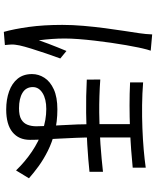

<svg xmlns="http://www.w3.org/2000/svg" viewBox="78 -884 844 1040"><g transform="rotate(90 500.0 -364.0)"><path d="M724.5 -680.3Q724.5 -644.1 724.5 -602.5Q724.5 -561 724.5 -521.1Q724.5 -481.2 724.5 -449.8Q724.5 -402.7 726.5 -354.2Q728.5 -305.7 731 -259.8Q733.5 -213.9 735.5 -174.1Q737.5 -134.2 737.5 -104.3Q737.5 -43.5 695.8 -9.6Q654.2 24.4 573.4 24.4Q518.7 24.4 475.1 8.8Q431.5 -6.7 406.3 -37.6Q381.2 -68.5 381.2 -115.6Q381.2 -151.1 401.2 -182.4Q421.1 -213.7 463.6 -233.3Q506.1 -252.8 572.3 -252.8Q638.9 -252.8 695 -238.5Q751.2 -224.2 797.2 -201.1Q843.2 -178.1 880.4 -151Q917.5 -123.9 945.7 -98.9L903.2 -28.9Q855.9 -77.9 801.2 -114.8Q746.5 -151.6 688.1 -172.2Q629.8 -192.7 570.3 -192.7Q516.6 -192.7 484.2 -172.6Q451.7 -152.4 451.7 -119.9Q451.7 -82.6 482.9 -63.8Q514 -45 566.4 -45Q606.1 -45 626.7 -57.2Q647.4 -69.5 655.7 -90.8Q664 -112.1 664 -138.4Q664 -159.9 662.4 -195.6Q660.8 -231.2 658.2 -274.5Q655.6 -317.9 654 -362.5Q652.4 -407 652.4 -446Q652.4 -482.1 652.4 -526.1Q652.4 -570.1 652.4 -611.7Q652.4 -653.2 652.4 -680.3ZM410.8 -485.2Q501.1 -478.8 590 -479.5Q678.8 -480.1 760.8 -486.1Q842.8 -492.1 910.7 -499.8V-426.7Q847.1 -419.9 764.3 -414.8Q681.6 -409.7 591.1 -408.6Q500.7 -407.5 411.2 -412.1ZM426.4 -717.2Q486.6 -712.4 549.6 -711.7Q612.7 -711 673.7 -713.3Q734.7 -715.6 789.3 -720.3Q843.9 -725 888.2 -731.4V-660.8Q845.5 -656.4 790.9 -652.4Q736.3 -648.4 675 -646.1Q613.7 -643.8 550.3 -643.7Q487 -643.6 426.4 -646.6ZM254.5 -758.4Q251.7 -750.5 248.2 -738Q244.6 -725.6 242 -713.2Q239.3 -700.8 237.3 -691.8Q231.5 -663.6 224.7 -625.5Q218 -587.3 211.7 -543.5Q205.4 -499.7 200.2 -455Q195 -410.2 191.8 -368.5Q188.6 -326.8 188.6 -293.3Q188.6 -257.2 191.1 -223.3Q193.5 -189.4 198.2 -152.3Q206 -175.2 216.2 -202.2Q226.3 -229.3 237 -255.4Q247.6 -281.5 256.1 -302L296.7 -268.6Q284.2 -234.6 269.7 -192Q255.2 -149.5 243.3 -111Q231.4 -72.4 226 -47.7Q224 -37.7 222.3 -25Q220.6 -12.3 221.2 -3.1Q221.8 4.3 222.4 14Q223 23.8 224 31.5L152.7 37.3Q137.3 -16.8 126 -97.4Q114.8 -178.1 114.8 -279.5Q114.8 -334.6 120 -394.5Q125.2 -454.4 132.7 -511.5Q140.3 -568.5 147.7 -616.5Q155.1 -664.4 159.7 -695.4Q162.1 -712.5 164.1 -731.5Q166 -750.5 166.4 -766.3Z"/></g></svg>

Font: Noto Sans TC
Style: Regular
Weight: 100
Designer: Ryoko NISHIZUKA 西塚涼子 (kana, bopomofo & ideographs); Paul D. Hunt (Latin, Greek & Cyrillic); Sandoll Communications 산돌커뮤니
Foundry: Adobe
Version: Version 2.004;hotconv 1.0.118;makeotfexe 2.5.65603